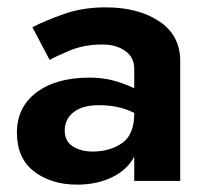

<svg xmlns="http://www.w3.org/2000/svg" viewBox="-20 -492 566 522"><path d="M115 -329 68 -418Q103 -436 154 -454Q205 -472 267 -472Q356 -472 413 -434Q470 -396 470 -326V0H345V-66Q325 -29 283.5 -9.5Q242 10 190 10Q119 10 72.5 -26Q26 -62 26 -131Q26 -201 79.5 -241Q133 -281 224 -281Q261 -281 292 -272Q323 -263 345 -252V-305Q345 -336 320.5 -353.5Q296 -371 259 -371Q209 -371 170.5 -355Q132 -339 115 -329ZM156 -137Q156 -108 178 -94Q200 -80 232 -80Q279 -80 312 -103Q345 -126 345 -184V-185Q304 -206 249 -206Q204 -206 180 -187Q156 -168 156 -137Z"/></svg>

Font: Jost* Semi
Style: Regular
Weight: 600
Version: Version 3.7